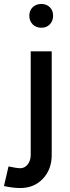

<svg xmlns="http://www.w3.org/2000/svg" viewBox="-80 -728 352 969"><path d="M22 121Q45 121 60 101.5Q75 82 75 54V-469H181V54Q181 127 136.5 174Q92 221 22 221Q-14 221 -60 211L-37 112Q6 121 22 121ZM188 -649Q188 -622 171.5 -605Q155 -588 129 -588Q102 -588 85 -605Q68 -622 68 -649Q68 -675 85 -691.5Q102 -708 129 -708Q155 -708 171.5 -691.5Q188 -675 188 -649Z"/></svg>

Font: SUITE
Style: Bold
Weight: 700
Designer: Sun
Foundry: Sun
Version: Version 2.040